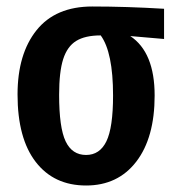

<svg xmlns="http://www.w3.org/2000/svg" viewBox="-20 -556 536 591"><path d="M485 -436 381 -445Q456 -395 456 -262Q456 -132 399.5 -58.5Q343 15 245 15Q146 15 90 -57.5Q34 -130 34 -265Q34 -390 92.5 -463Q151 -536 264 -536Q369 -536 485 -529ZM328 -262Q328 -395 290 -447Q242 -447 214.5 -430Q187 -413 174.5 -374Q162 -335 162 -264Q162 -163 182 -121Q202 -79 245 -79Q287 -79 307.5 -121Q328 -163 328 -262Z"/></svg>

Font: Fira Sans Compressed Medium
Style: Regular
Weight: 500
Width: 1
Designer: bBox Type GmbH & Carrois Corporate GbR & Edenspiekermann AG
Foundry: bBox Type GmbH & Carrois Corporate GbR & Edenspiekermann AG
Version: Version 4.301